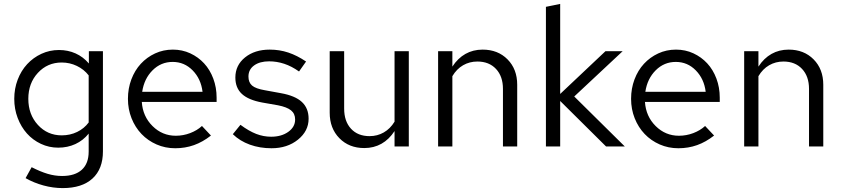

<svg xmlns="http://www.w3.org/2000/svg" viewBox="-20 -750 4307 983"><path d="M278 6Q231 6 189.5 -13.5Q148 -33 118 -66.5Q88 -100 70.5 -146Q53 -192 53 -244Q53 -296 70.5 -342Q88 -388 119 -421.5Q150 -455 192 -474.5Q234 -494 282 -494Q328 -494 367 -476.5Q406 -459 435 -425V-488H507V25Q507 115 453.5 164Q400 213 301 213Q252 213 202.5 199.5Q153 186 111 162L142 106Q187 129 224 140Q261 151 298 151Q364 151 399 119Q434 87 434 26V-66Q406 -31 366 -12.5Q326 6 278 6ZM125 -244Q125 -164 174 -110.5Q223 -57 296 -57Q339 -57 375 -74.5Q411 -92 434 -123V-364Q410 -395 373.5 -412.5Q337 -430 296 -430Q223 -430 174 -377Q125 -324 125 -244Z M1060 -56Q1018 -23 973 -7Q928 9 877 9Q826 9 781.5 -10.5Q737 -30 704.5 -64Q672 -98 653.5 -144.5Q635 -191 635 -244Q635 -297 652.5 -343.5Q670 -390 701 -423.5Q732 -457 774 -476.5Q816 -496 865 -496Q913 -496 954 -477Q995 -458 1025 -425.5Q1055 -393 1072 -347.5Q1089 -302 1089 -250V-228H706Q711 -154 761 -104.5Q811 -55 880 -55Q918 -55 953.5 -68.5Q989 -82 1014 -105ZM864 -433Q804 -433 761 -390Q718 -347 708 -280H1017Q1009 -346 966.5 -389.5Q924 -433 864 -433Z M1172 -63 1211 -111Q1254 -79 1291.5 -64.5Q1329 -50 1368 -50Q1421 -50 1456 -75Q1491 -100 1491 -138Q1491 -168 1470 -185Q1449 -202 1403 -211L1323 -225Q1252 -238 1218.5 -269Q1185 -300 1185 -353Q1185 -416 1234.5 -456Q1284 -496 1361 -496Q1411 -496 1456 -481Q1501 -466 1547 -435L1511 -384Q1473 -411 1435 -423.5Q1397 -436 1358 -436Q1310 -436 1281 -415Q1252 -394 1252 -358Q1252 -328 1270.5 -312Q1289 -296 1336 -288L1418 -273Q1491 -260 1525.5 -228Q1560 -196 1560 -142Q1560 -79 1505.5 -35Q1451 9 1370 9Q1310 9 1259 -9.5Q1208 -28 1172 -63Z M1742 -488V-194Q1742 -129 1777 -91Q1812 -53 1872 -53Q1912 -53 1945 -72Q1978 -91 2000 -127V-488H2073V0H2000V-79Q1972 -36 1933 -14Q1894 8 1845 8Q1767 8 1717.5 -42.5Q1668 -93 1668 -173V-488Z M2223 0V-488H2296V-409Q2324 -452 2363 -474Q2402 -496 2451 -496Q2529 -496 2578.5 -446Q2628 -396 2628 -316V0H2555V-295Q2555 -359 2519.5 -397Q2484 -435 2424 -435Q2384 -435 2351 -416Q2318 -397 2296 -360V0Z M2775 0V-715L2848 -730V-269L3080 -488H3168L2920 -256L3179 0H3083L2848 -233V0Z M3636 -56Q3594 -23 3549 -7Q3504 9 3453 9Q3402 9 3357.5 -10.5Q3313 -30 3280.5 -64Q3248 -98 3229.5 -144.5Q3211 -191 3211 -244Q3211 -297 3228.5 -343.5Q3246 -390 3277 -423.5Q3308 -457 3350 -476.5Q3392 -496 3441 -496Q3489 -496 3530 -477Q3571 -458 3601 -425.5Q3631 -393 3648 -347.5Q3665 -302 3665 -250V-228H3282Q3287 -154 3337 -104.5Q3387 -55 3456 -55Q3494 -55 3529.5 -68.5Q3565 -82 3590 -105ZM3440 -433Q3380 -433 3337 -390Q3294 -347 3284 -280H3593Q3585 -346 3542.5 -389.5Q3500 -433 3440 -433Z M3790 0V-488H3863V-409Q3891 -452 3930 -474Q3969 -496 4018 -496Q4096 -496 4145.5 -446Q4195 -396 4195 -316V0H4122V-295Q4122 -359 4086.5 -397Q4051 -435 3991 -435Q3951 -435 3918 -416Q3885 -397 3863 -360V0Z"/></svg>

Font: Red Hat Text
Style: Regular
Weight: 400
Designer: Pentagram / MCKL
Foundry: Pentagram / MCKL
Version: Version 1.005; Red Hat Text